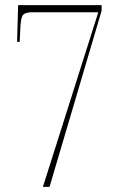

<svg xmlns="http://www.w3.org/2000/svg" viewBox="-20 -732 465 752"><path d="M148 0 365 -684H107Q81 -684 71.5 -675Q62 -666 60 -628L57 -568H47L51 -712H378V-690L174 0Z"/></svg>

Font: Noto Serif Display ExtraCondensed Thin
Style: Regular
Weight: 100
Width: 2
Designer: Monotype Design Team
Foundry: Monotype Imaging Inc.
Version: Version 2.009